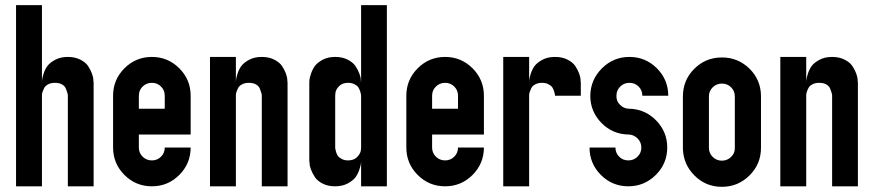

<svg xmlns="http://www.w3.org/2000/svg" viewBox="-20 -720 3377 742"><path d="M42 -700.2H142.1V-399.9Q142.1 -403.8 142.6 -410.9Q143.1 -418 148.4 -435.1Q153.8 -452.1 163.3 -465.1Q172.9 -478 193.4 -489Q213.9 -500 241.9 -500Q270 -500 290.5 -489.5Q311 -479 320.6 -464.6Q330.1 -450.2 335.4 -435.5Q340.8 -420.9 340.8 -410.2L341.8 -399.9V-351.1V-350.1V0H242.2V-350.1V-351.1Q242.2 -355 240.5 -360.6Q238.8 -366.2 234.9 -376.7Q231 -387.2 220 -393.6Q209 -399.9 191.9 -399.9Q176.8 -399.9 165.8 -394Q154.8 -388.2 150.4 -379.2Q146 -370.1 144 -364Q142.1 -357.9 142.1 -352.1V0H42Z M716.8 -350.1V-299.8V-200.2H616.7H516.6V-149.9Q516.6 -128.9 531.2 -114.5Q545.9 -100.1 566.9 -100.1Q587.9 -100.1 602.3 -114.5Q616.7 -128.9 616.7 -149.9H716.8Q716.8 -87.9 672.9 -43.9Q628.9 0 566.9 0Q504.9 0 460.9 -43.9Q417 -87.9 417 -149.9V-350.1Q417 -412.1 460.9 -456.1Q504.9 -500 566.9 -500Q628.9 -500 672.9 -456.1Q716.8 -412.1 716.8 -350.1ZM516.6 -299.8H616.7V-350.1Q616.7 -371.1 602.3 -385.5Q587.9 -399.9 566.9 -399.9Q545.9 -399.9 531.2 -385.5Q516.6 -371.1 516.6 -350.1Z M791.5 -500H891.6V-399.9Q891.6 -403.8 892.1 -410.9Q892.6 -418 897.9 -435.1Q903.3 -452.1 912.8 -465.1Q922.4 -478 942.9 -489Q963.4 -500 991.5 -500Q1019.5 -500 1040 -489.5Q1060.5 -479 1070.1 -464.6Q1079.6 -450.2 1085 -435.5Q1090.3 -420.9 1090.3 -410.2L1091.3 -399.9V-351.1V-350.1V0H991.7V-350.1V-351.1Q991.7 -355 990 -360.6Q988.3 -366.2 984.4 -376.7Q980.5 -387.2 969.5 -393.6Q958.5 -399.9 941.4 -399.9Q926.3 -399.9 915.3 -394Q904.3 -388.2 899.9 -379.2Q895.5 -370.1 893.6 -364Q891.6 -357.9 891.6 -352.1V0H791.5Z M1375.5 -700.2H1475.1V0H1375.5V-100.1Q1375.5 -96.2 1375 -89.1Q1374.5 -82 1368.9 -64.9Q1363.3 -47.9 1353.8 -34.9Q1344.2 -22 1323.7 -11Q1303.2 0 1275.1 0Q1247.1 0 1226.8 -10.5Q1206.5 -21 1197 -35.4Q1187.5 -49.8 1181.9 -64.5Q1176.3 -79.1 1176.3 -89.8L1175.3 -100.1V-149.9V-350.1V-399.9Q1175.3 -403.8 1175.8 -410.9Q1176.3 -418 1181.9 -435.1Q1187.5 -452.1 1197 -465.1Q1206.5 -478 1226.8 -489Q1247.1 -500 1275.1 -500Q1303.2 -500 1323.7 -489.5Q1344.2 -479 1353.8 -464.6Q1363.3 -450.2 1368.9 -435.5Q1374.5 -420.9 1374.5 -410.2L1375.5 -399.9ZM1375.5 -149.9V-350.1Q1375.5 -352.1 1375 -355.5Q1374.5 -358.9 1371.8 -367.4Q1369.1 -376 1364.7 -382.6Q1360.4 -389.2 1349.9 -394.5Q1339.4 -399.9 1325.2 -399.9Q1303.2 -399.9 1290.8 -387.5Q1278.3 -375 1276.4 -361.8L1275.4 -350.1V-149.9Q1275.4 -147.9 1275.9 -144.5Q1276.4 -141.1 1278.8 -132.6Q1281.2 -124 1285.9 -117.4Q1290.5 -110.8 1301 -105.5Q1311.5 -100.1 1325.2 -100.1Q1347.2 -100.1 1359.6 -112.5Q1372.1 -125 1374.5 -138.2Z M1850.1 -350.1V-299.8V-200.2H1750H1649.9V-149.9Q1649.9 -128.9 1664.6 -114.5Q1679.2 -100.1 1700.2 -100.1Q1721.2 -100.1 1735.6 -114.5Q1750 -128.9 1750 -149.9H1850.1Q1850.1 -87.9 1806.2 -43.9Q1762.2 0 1700.2 0Q1638.2 0 1594.2 -43.9Q1550.3 -87.9 1550.3 -149.9V-350.1Q1550.3 -412.1 1594.2 -456.1Q1638.2 -500 1700.2 -500Q1762.2 -500 1806.2 -456.1Q1850.1 -412.1 1850.1 -350.1ZM1649.9 -299.8H1750V-350.1Q1750 -371.1 1735.6 -385.5Q1721.2 -399.9 1700.2 -399.9Q1679.2 -399.9 1664.6 -385.5Q1649.9 -371.1 1649.9 -350.1Z M1924.8 -500H2024.9V-399.9Q2024.9 -403.8 2025.4 -410.9Q2025.9 -418 2031.2 -435.1Q2036.6 -452.1 2046.1 -465.1Q2055.7 -478 2076.2 -489Q2096.7 -500 2124.8 -500Q2152.8 -500 2173.3 -489.5Q2193.8 -479 2203.4 -464.6Q2212.9 -450.2 2218.3 -435.5Q2223.6 -420.9 2223.6 -410.2L2224.6 -399.9V-350.1H2125Q2125 -352.1 2124.5 -355.5Q2124 -358.9 2121.3 -367.4Q2118.7 -376 2114.3 -382.6Q2109.9 -389.2 2099.4 -394.5Q2088.9 -399.9 2074.7 -399.9Q2059.6 -399.9 2048.6 -394Q2037.6 -388.2 2033.2 -379.2Q2028.8 -370.1 2026.9 -364Q2024.9 -357.9 2024.9 -352.1V0H1924.8Z M2562.5 -350.1H2462.4Q2462.4 -371.1 2448 -385.5Q2433.6 -399.9 2412.6 -399.9Q2391.6 -399.9 2377 -385.5Q2362.3 -371.1 2362.3 -350.1Q2361.3 -329.1 2376.5 -314.5Q2391.6 -299.8 2411.1 -299.8Q2472.2 -298.8 2515.4 -254.9Q2558.6 -210.9 2558.6 -149.9Q2558.6 -87.9 2514.4 -43.9Q2470.2 0 2408.2 0Q2346.2 0 2302.2 -43.9Q2258.3 -87.9 2258.3 -149.9H2358.4Q2358.4 -128.9 2372.8 -114.5Q2387.2 -100.1 2408.2 -100.1Q2429.2 -100.1 2443.8 -114.5Q2458.5 -128.9 2458.5 -149.9Q2458.5 -170.9 2443.4 -185.5Q2428.2 -200.2 2408.2 -200.2Q2347.2 -201.2 2304.2 -245.1Q2261.2 -289.1 2261.2 -350.1Q2262.2 -412.1 2306.4 -456.1Q2350.6 -500 2412.6 -500Q2474.6 -500 2518.6 -456.1Q2562.5 -412.1 2562.5 -350.1Z M2770 -498Q2832 -498 2876 -455.1Q2919.9 -412.1 2920.9 -350.1V-148.9Q2920.9 -85.9 2876.5 -42Q2832 2 2770 2Q2708 2 2664.6 -41Q2621.1 -84 2619.1 -145V-148.9V-347.2Q2619.1 -410.2 2663.1 -454.1Q2707 -498 2770 -498ZM2719.7 -348.1V-148.9Q2719.7 -127.9 2734.4 -113.5Q2749 -99.1 2770 -99.1Q2790 -99.1 2804.9 -113Q2819.8 -127 2819.8 -147V-347.2Q2819.8 -368.2 2805.4 -382.6Q2791 -397 2770 -397Q2749 -397 2734.4 -382.6Q2719.7 -368.2 2719.7 -348.1Z M2995.6 -500H3095.7V-399.9Q3095.7 -403.8 3096.2 -410.9Q3096.7 -418 3102.1 -435.1Q3107.4 -452.1 3116.9 -465.1Q3126.5 -478 3147 -489Q3167.5 -500 3195.6 -500Q3223.6 -500 3244.1 -489.5Q3264.6 -479 3274.2 -464.6Q3283.7 -450.2 3289.1 -435.5Q3294.4 -420.9 3294.4 -410.2L3295.4 -399.9V-351.1V-350.1V0H3195.8V-350.1V-351.1Q3195.8 -355 3194.1 -360.6Q3192.4 -366.2 3188.5 -376.7Q3184.6 -387.2 3173.6 -393.6Q3162.6 -399.9 3145.5 -399.9Q3130.4 -399.9 3119.4 -394Q3108.4 -388.2 3104 -379.2Q3099.6 -370.1 3097.7 -364Q3095.7 -357.9 3095.7 -352.1V0H2995.6Z"/></svg>

Font: OSP-DIN
Style: DIN
Weight: 500
Width: 3
Version: Version 001.000